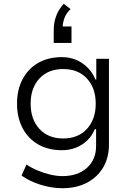

<svg xmlns="http://www.w3.org/2000/svg" viewBox="-20 -807 697 1015"><path d="M310 188Q253 188 194 169.5Q135 151 94 121L120 63Q147 81 179.5 94.5Q212 108 246 116Q280 124 310 124Q391 124 439.5 80.5Q488 37 488 -36V-124H481Q461 -74 414.5 -43.5Q368 -13 307 -13Q235 -13 182 -43.5Q129 -74 99.5 -129.5Q70 -185 70 -259Q70 -333 99.5 -388.5Q129 -444 182 -474.5Q235 -505 307 -505Q368 -505 415.5 -472.5Q463 -440 484 -387H489V-496H556V-42Q556 26 525.5 78Q495 130 439.5 159Q384 188 310 188ZM314 -75Q393 -75 439.5 -125.5Q486 -176 486 -259Q486 -342 439.5 -392Q393 -442 314 -442Q235 -442 188.5 -392Q142 -342 142 -259Q142 -176 188.5 -125.5Q235 -75 314 -75ZM264 -580V-647Q264 -688 277 -723Q290 -758 317 -787L353 -759Q329 -736 320 -710Q311 -684 311 -657L299 -667H358V-580Z"/></svg>

Font: Nunito Sans 6pt Light
Style: Regular
Weight: 300
Version: Version 3.101;gftools[0.9.27]